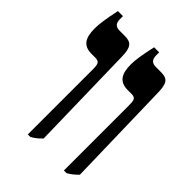

<svg xmlns="http://www.w3.org/2000/svg" viewBox="-195 -736 832 832"><g transform="rotate(45 221.5 -320.0)"><path d="M351 7H367C382 -1 394 -10 413 -29L401 -518C400 -577 387 -592 347 -592H316C292 -592 281 -603 281 -629V-647H250C236 -584 231 -551 231 -522C231 -464 251 -435 300 -435H322C349 -435 351 -424 351 -388ZM130 7H145C160 -1 173 -10 191 -29L180 -518C179 -577 165 -592 125 -592H94C70 -592 59 -603 59 -629V-647H28C15 -584 10 -551 10 -522C10 -464 29 -435 78 -435H100C127 -435 130 -424 130 -388Z"/></g></svg>

Font: Noto Serif Hebrew ExtraCondensed ExtraBold
Style: Regular
Weight: 800
Width: 2
Designer: Monotype Design Team
Foundry: Monotype Imaging Inc.
Version: Version 2.004